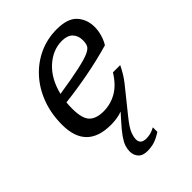

<svg xmlns="http://www.w3.org/2000/svg" viewBox="-218 -627 963 963"><g transform="rotate(-45 264.0 -145.0)"><path d="M409.5 -88.5 304.5 42Q269.5 85.5 260.5 109.5Q251.5 133.5 251.5 149.5Q251.5 184 292 184Q306.5 184 320.5 180.8Q334.5 177.5 354.5 167V199Q323.5 219 300.2 225.8Q277 232.5 252 232.5Q218 232.5 202.2 214.5Q186.5 196.5 186.5 170.5Q186.5 153 192.5 134.8Q198.5 116.5 216.2 91Q234 65.5 269.5 26.5L296 -3Q276.5 4 256.2 7Q236 10 215 10Q41.5 10 41.5 -163.5Q41.5 -242.5 66.2 -308Q91 -373.5 135 -421.5Q179 -469.5 237 -495.8Q295 -522 361 -522Q439 -522 471.8 -485.2Q504.5 -448.5 504.5 -395Q504.5 -369 496.5 -341.8Q488.5 -314.5 475.5 -294Q390.5 -269.5 302.2 -253Q214 -236.5 136.5 -228Q134.5 -207.5 134.5 -185.5Q134.5 -116 159.2 -90Q184 -64 237 -64Q286 -64 329.5 -88.5Q373 -113 408 -169.5H459.5Q448 -146 435.8 -126Q423.5 -106 409.5 -88.5ZM338.5 -462.5Q274 -462.5 220.2 -413.8Q166.5 -365 145.5 -279Q244.5 -294.5 299.8 -306.8Q355 -319 379.5 -330.5Q404 -342 409.8 -356Q415.5 -370 415.5 -389.5Q415.5 -423 396 -442.8Q376.5 -462.5 338.5 -462.5Z"/></g></svg>

Font: Newsreader Caption
Style: Italic
Weight: 400
Italic angle: -17°
Designer: Hugues Gentile
Foundry: Production Type
Version: Version 1.001